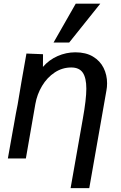

<svg xmlns="http://www.w3.org/2000/svg" viewBox="-20 -836 640 1013"><path d="M435.5 -368Q435.5 -425 416.8 -452.5Q398 -480 356 -480Q308.5 -480 268.5 -453.5Q228.5 -427 202 -382.8Q175.5 -338.5 166.5 -287L116.5 0H21.5L49 -154.5L52 -170.5Q57 -200.5 64 -238.2Q71 -276 73 -284Q90.5 -392 119.5 -553.5L207 -550L206.5 -483Q239 -520.5 284 -540.2Q329 -560 377.5 -560Q433 -560 470.5 -537.5Q508 -515 526.5 -477.8Q545 -440.5 545 -396.5Q545 -376 541.5 -358.5L451 156.5H352.5L417 -209.5Q435.5 -312.5 435.5 -368ZM262.5 -611.5 379.5 -816.5H509L345 -611.5Z"/></svg>

Font: JuliaMono MediumItalic
Style: Regular
Weight: 500
Italic angle: -9°
Monospace: yes
Designer: cormullion
Foundry: corm
Version: Version 0.049; ttfautohint (v1.8.4)